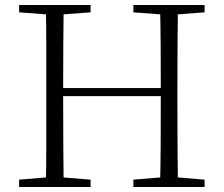

<svg xmlns="http://www.w3.org/2000/svg" viewBox="-20 -743 889 763"><path d="M56 0V-29L188 -40H206L340 -29V0ZM162 0Q164 -83 164 -166Q164 -249 164 -333V-390Q164 -474 164 -557.5Q164 -641 162 -723H233Q232 -641 231.5 -557.5Q231 -474 231 -390V-368Q231 -258 231.5 -170.5Q232 -83 233 0ZM198 -361V-393H653V-361ZM510 0V-29L643 -40H662L793 -29V0ZM616 0Q618 -83 618.5 -170.5Q619 -258 619 -368V-390Q619 -474 618.5 -557.5Q618 -641 616 -723H687Q686 -641 685.5 -557.5Q685 -474 685 -390V-333Q685 -249 685.5 -166Q686 -83 687 0ZM56 -694V-723H340V-694L206 -684H188ZM510 -694V-723H793V-694L662 -684H643Z"/></svg>

Font: Noto Serif HK
Style: Regular
Weight: 200
Designer: Ryoko NISHIZUKA 西塚涼子 (kana & ideographs); Frank Grießhammer (Latin, Greek & Cyrillic); Wenlong ZHANG 张文龙 (bopomofo); San
Foundry: Adobe
Version: Version 2.001;hotconv 1.1.0;makeotfexe 2.6.0